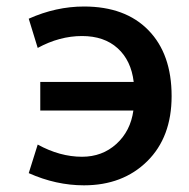

<svg xmlns="http://www.w3.org/2000/svg" viewBox="-20 -553 574 584"><path d="M102.5 -216.8V-303.7H386.7Q378.9 -369.1 337.9 -406.2Q296.9 -443.4 229.5 -443.4Q161.1 -443.4 94.7 -407.2L67.4 -496.1Q150.4 -533.2 235.4 -533.2Q361.3 -533.2 431.6 -460.9Q502 -388.7 502 -260.7Q502 -135.7 427.7 -62.5Q353.5 10.7 235.4 10.7Q150.4 10.7 67.4 -26.4L94.7 -113.3Q162.1 -76.2 229.5 -76.2Q291 -76.2 334 -115.2Q377 -154.3 385.7 -216.8Z"/></svg>

Font: Gen Shin Gothic Medium
Style: Regular
Weight: 500
Designer: [Source Han Sans]
Ryoko NISHIZUKA  (kana & ideographs); Paul D. Hunt (Latin, Greek & Cyrillic); Wenlong ZHANG  (bopomofo
Version: Version 1.002.20150607